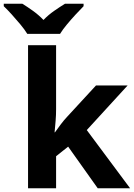

<svg xmlns="http://www.w3.org/2000/svg" viewBox="-71 -1000 711 1020"><path d="M227 -760V-420Q227 -389 224.5 -358.5Q222 -328 219 -297H221Q236 -318 252 -339.5Q268 -361 286 -380L439 -546H607L390 -309L620 0H448L291 -221L227 -170V0H78V-760ZM74 -820Q60 -843 37.5 -870Q15 -897 -8.5 -923Q-32 -949 -51 -967V-980H48Q74 -964 104 -942.5Q134 -921 160 -894Q186 -921 217 -942.5Q248 -964 274 -980H373V-967Q355 -949 331 -923Q307 -897 284.5 -870Q262 -843 248 -820Z"/></svg>

Font: Noto IKEA Simplified Chinese
Style: Bold
Weight: 700
Designer: Monotype Design Team
Foundry: Monotype Imaging Inc.
Version: Version 1.100